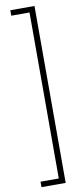

<svg xmlns="http://www.w3.org/2000/svg" viewBox="-120 -905 519 1212"><g transform="rotate(-10 140.0 -299.0)"><path d="M42 233H159V-831H42V-866H197V268H42Z"/></g></svg>

Font: Noto Sans Telugu UI ExtraCondensed ExtraLight
Style: Regular
Weight: 200
Width: 2
Designer: Jelle Bosma - Monotype Design Team
Foundry: Monotype Imaging Inc.
Version: Version 2.005